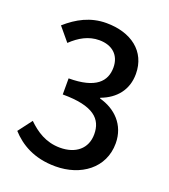

<svg xmlns="http://www.w3.org/2000/svg" viewBox="-139 -850 848 964"><g transform="rotate(20 285.0 -368.0)"><path d="M268 14C403 14 514 -65 514 -198C514 -297 447 -361 363 -383V-387C441 -416 490 -475 490 -560C490 -681 396 -750 264 -750C179 -750 112 -713 53 -661L113 -589C156 -630 203 -657 260 -657C330 -657 373 -617 373 -552C373 -478 325 -424 180 -424V-338C346 -338 397 -285 397 -204C397 -127 341 -82 258 -82C182 -82 128 -119 84 -162L28 -88C78 -33 152 14 268 14Z"/></g></svg>

Font: ChiuKong Gothic CL Medium
Style: Regular
Weight: 500
Designer: Ryoko NISHIZUKA 西塚涼子 (kana, bopomofo & ideographs); Paul D. Hunt (Latin, Greek & Cyrillic); Sandoll Communications 산돌커뮤니
Foundry: Adobe
Version: Version 1.300